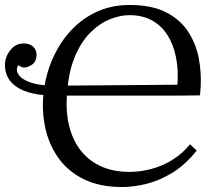

<svg xmlns="http://www.w3.org/2000/svg" viewBox="-38 -736 871 773"><path d="M454 17Q365 17 302.5 -13Q240 -43 202 -93.5Q164 -144 148 -206Q132 -268 135 -332Q139 -411 166 -480.5Q193 -550 238.5 -603Q284 -656 346 -686Q408 -716 483 -716Q573 -716 630.5 -686.5Q688 -657 719.5 -608.5Q751 -560 762 -502.5Q773 -445 770 -388Q769 -381 769 -374Q769 -367 767 -352L671 -351Q682 -419 675 -477.5Q668 -536 644.5 -580.5Q621 -625 580.5 -650Q540 -675 483 -675Q446 -675 404.5 -658.5Q363 -642 325 -604Q287 -566 261.5 -503Q236 -440 231 -347Q227 -275 243 -219Q259 -163 292 -124Q325 -85 373 -64.5Q421 -44 482 -44Q528 -44 572.5 -56Q617 -68 657 -93Q697 -118 727 -155L754 -130Q707 -71 653.5 -39Q600 -7 548.5 5Q497 17 454 17ZM186 -351Q134 -351 95.5 -359.5Q57 -368 31.5 -384.5Q6 -401 -6 -423.5Q-18 -446 -18 -474Q-18 -507 3.5 -534Q25 -561 57 -561Q75 -561 86.5 -554.5Q98 -548 104 -537Q110 -526 109 -512Q108 -487 90.5 -475.5Q73 -464 58 -464Q54 -464 48 -466.5Q42 -469 37 -474Q30 -466 30 -457Q29 -442 44.5 -426.5Q60 -411 94.5 -401Q129 -391 184 -391L690 -395L687 -351Z"/></svg>

Font: Lora
Style: Italic
Weight: 400
Italic angle: -3°
Designer: Olga Karpushina, Alexei Vanyashin (Cyrillic)
Foundry: Cyreal
Version: Version 3.008